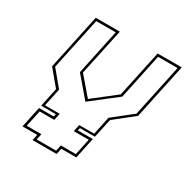

<svg xmlns="http://www.w3.org/2000/svg" viewBox="-160 -838 952 977"><g transform="rotate(30 316.0 -350.0)"><path d="M159.5 0 167 -35H80.5L106.5 -158H193L196.5 -173.5H110L133.5 -284.5L58 -375L127 -700H268.5L210 -426L299 -322L432 -426L490.5 -700H632L563 -375L450 -285.5L426 -173.5H338L334.5 -158H422.5L396.5 -35H308.5L301 0ZM176 -13.5H290.5L298 -48.5H386L406.5 -144.5H318.5L327 -185H415L437 -289.5H435L550.5 -381L615.5 -686.5H501L444.5 -420L295.5 -304H294.5L195.5 -420L252 -686.5H137.5L72.5 -381L148.5 -289.5H148L126 -185H212.5L204 -144.5H118L97.5 -48.5H183.5Z"/></g></svg>

Font: Tourney Thin Thin
Style: Italic
Weight: 250
Italic angle: -12°
Version: Version 1.015